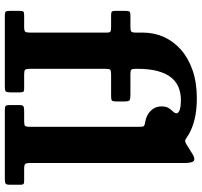

<svg xmlns="http://www.w3.org/2000/svg" viewBox="-40 -795 835 795"><g transform="rotate(90 377.5 -397.5)"><path d="M265 -418.5Q265 -432.7 268.9 -436.4Q272.8 -440 286.3 -440H379.8Q392.8 -440 396.4 -443.7Q400 -447.5 400 -461V-495.5Q400 -512.5 395.5 -516.2Q391 -520 374.5 -520H285.3Q271.5 -520 268.3 -524Q265 -528 265 -542V-550Q265 -597.5 274 -631.6Q283 -665.7 299.8 -687.2Q316.5 -708.7 340.6 -718.9Q364.8 -729 394.5 -729Q421.5 -729 435.3 -723.9Q449 -718.7 449 -711.5Q449 -703.7 441.9 -696.6Q434.8 -689.5 427.6 -678.6Q420.5 -667.7 420.5 -648.5Q420.5 -622.7 438.1 -604.6Q455.8 -586.5 483.8 -581.5Q496.5 -579.5 500.8 -576.9Q505 -574.2 505 -559V-102Q505 -87.3 500.9 -83.6Q496.8 -80 481.3 -80H439.3Q425.8 -80 420.4 -77.1Q415 -74.3 415 -60V-21Q415 -7.8 418.3 -3.9Q421.5 0 434.3 0H722.8Q736 0 740.5 -3.6Q745 -7.3 745 -21V-64.5Q745 -73.5 742 -76.8Q739 -80 729.8 -80H679.8Q663.3 -80 659.1 -84.1Q655 -88.3 655 -104.5V-741.5Q655 -776.7 645.6 -782.7Q636.3 -788.7 617.3 -776.7L583.8 -755.7Q571.8 -748 565.9 -746.9Q560 -745.8 554.4 -749.9Q548.8 -754 536.8 -761.2Q510.8 -776.8 473.3 -785.9Q435.8 -795 387 -795Q321.5 -795 270.9 -777.4Q220.3 -759.8 185.4 -728.9Q150.5 -698 132.7 -657.6Q115 -617.2 115 -572V-543.5Q115 -528 111 -524Q107 -520 91.7 -520H43.2Q31.2 -520 28.1 -516.1Q25 -512.2 25 -499.5V-457.5Q25 -446.7 28.2 -443.4Q31.5 -440 41.7 -440H91.7Q106 -440 110.5 -437.5Q115 -435 115 -421V-105.5Q115 -89.8 111.6 -84.9Q108.2 -80 91.7 -80H44.5Q31.5 -80 28.2 -77Q25 -74 25 -60.5V-20.5Q25 -7.3 28.5 -3.6Q32 0 45.2 0H339.8Q354.8 0 358.6 -4Q362.5 -8 362.5 -23.5V-61.5Q362.5 -72.5 360.1 -76.3Q357.8 -80 347.3 -80H287.3Q273.3 -80 269.1 -84Q265 -88 265 -102Z"/></g></svg>

Font: Besley
Style: Regular
Weight: 400
Designer: Owen Earl
Foundry: indestructible type*
Version: Version 4.000